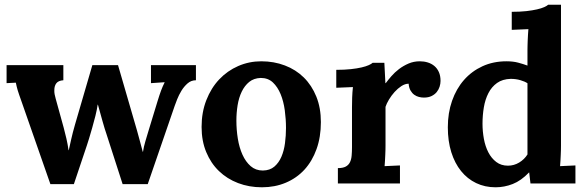

<svg xmlns="http://www.w3.org/2000/svg" viewBox="-20 -775 2476 811"><path d="M478.5 -500 558.6 -224.1Q564.5 -203.1 571 -178.7Q577.6 -154.3 583 -133.8H584Q586.9 -154.3 594 -178Q601.1 -201.7 606.9 -221.2L645.5 -347.7Q649.9 -361.3 653.3 -372.3Q656.7 -383.3 660.4 -392.6Q664.1 -401.9 667.5 -410.2Q670.9 -418.5 675.3 -426.8V-427.7L617.7 -423.8V-500H807.6V-436Q787.6 -436 772.5 -422.9Q757.3 -409.7 746.3 -391.6Q735.4 -373.5 728.3 -355.5Q721.2 -337.4 717.8 -327.6L604 2.9H498L429.2 -210.4Q426.3 -218.3 421.9 -232.7Q417.5 -247.1 412.8 -263.9Q408.2 -280.8 403.1 -298.8Q397.9 -316.9 393.6 -333H392.6Q389.6 -312 383.1 -285.9Q376.5 -259.8 369.4 -234.9Q362.3 -210 356.2 -189.9Q350.1 -169.9 347.2 -161.6L292 2.9H192.9L71.8 -343.8Q64.9 -362.8 61 -374.5Q57.1 -386.2 54.4 -394.8Q51.8 -403.3 50.3 -410.2Q48.8 -417 46.9 -425.8L7.8 -423.8V-500H247.6V-436Q226.6 -434.6 218 -423.3Q209.5 -412.1 209.5 -394.5Q209 -386.2 210.7 -377Q212.4 -367.7 215.3 -357.9L249 -235.8Q254.9 -213.9 260.5 -189.7Q266.1 -165.5 269.5 -140.6H270.5Q272.9 -151.4 275.4 -162.6Q277.8 -173.8 280.8 -186.8Q283.7 -199.7 287.6 -215.1Q291.5 -230.5 296.9 -249L370.1 -500Z M1081.5 -445.8Q1052.2 -444.8 1032.7 -429Q1013.2 -413.1 1001 -387.7Q988.8 -362.3 983.6 -330.3Q978.5 -298.3 978.5 -265.6Q978.5 -227.1 984.6 -189.2Q990.7 -151.4 1004.2 -121.6Q1017.6 -91.8 1038.8 -73.2Q1060.1 -54.7 1090.3 -54.7Q1120.1 -55.2 1138.9 -71.3Q1157.7 -87.4 1168.7 -113Q1179.7 -138.7 1183.8 -170.4Q1188 -202.1 1188 -234.4Q1188 -271.5 1182.9 -309.3Q1177.7 -347.2 1165.3 -377.4Q1152.8 -407.7 1132.6 -426.8Q1112.3 -445.8 1081.5 -445.8ZM1083.5 -516.1Q1137.2 -516.1 1183.3 -498.5Q1229.5 -481 1263.2 -447.8Q1296.9 -414.6 1316.2 -366.9Q1335.4 -319.3 1335.4 -259.3Q1335.4 -196.3 1317.1 -145.3Q1298.8 -94.2 1265.9 -58.3Q1232.9 -22.5 1187 -3.2Q1141.1 16.1 1086.4 16.1Q1032.2 16.1 985.6 -1.7Q939 -19.5 904.8 -52.5Q870.6 -85.4 851.1 -132.6Q831.5 -179.7 831.5 -238.8Q831.5 -300.8 851.6 -352.1Q871.6 -403.3 906 -439.7Q940.4 -476.1 986.3 -496.1Q1032.2 -516.1 1083.5 -516.1Z M1753.4 -516.1Q1771 -516.1 1786.9 -511.2Q1802.7 -506.3 1814.7 -496.3Q1826.7 -486.3 1833.7 -470.7Q1840.8 -455.1 1840.8 -433.1Q1840.8 -421.4 1836.9 -408.9Q1833 -396.5 1824.7 -386.2Q1816.4 -376 1803 -369.4Q1789.6 -362.8 1770.5 -362.8Q1760.3 -362.8 1749.5 -365.5Q1738.8 -368.2 1729.7 -374.8Q1720.7 -381.3 1714.1 -392.6Q1707.5 -403.8 1706.1 -421.4Q1690.9 -421.4 1675.5 -411.4Q1660.2 -401.4 1646.7 -386.5Q1633.3 -371.6 1623 -354.5Q1612.8 -337.4 1608.4 -323.7V-160.6Q1608.4 -153.3 1608.2 -143.1Q1607.9 -132.8 1607.4 -121.1Q1606.9 -109.4 1606.2 -96.9Q1605.5 -84.5 1604.5 -73.2L1669.4 -76.2V0H1407.2V-64.9Q1428.2 -64.9 1440.2 -71.3Q1452.1 -77.6 1458 -89.4Q1463.9 -101.1 1465.3 -117.4Q1466.8 -133.8 1466.8 -153.8V-322.3Q1466.8 -340.3 1467.5 -362.5Q1468.3 -384.8 1470.7 -407.2L1400.4 -404.3V-480Q1435.1 -480 1461.7 -482.9Q1488.3 -485.8 1507.1 -490.2Q1525.9 -494.6 1537.4 -499.8Q1548.8 -504.9 1554.2 -509.8H1603.5L1607.9 -423.8H1609.4Q1619.1 -437 1633.1 -453.1Q1647 -469.2 1665.3 -483.2Q1683.6 -497.1 1705.6 -506.6Q1727.5 -516.1 1753.4 -516.1Z M2349.6 -754.9V-160.6Q2349.6 -153.3 2349.4 -143.1Q2349.1 -132.8 2348.6 -121.1Q2348.1 -109.4 2347.4 -96.9Q2346.7 -84.5 2345.7 -73.2L2410.6 -76.2V0H2220.7L2215.3 -46.4H2214.4Q2181.2 -11.7 2145.8 2.2Q2110.4 16.1 2073.2 16.1Q2028.3 16.1 1991.2 -1.7Q1954.1 -19.5 1927.5 -52.5Q1900.9 -85.4 1886.2 -132.3Q1871.6 -179.2 1871.6 -237.3Q1871.6 -297.9 1889.4 -348.9Q1907.2 -399.9 1939.7 -437Q1972.2 -474.1 2017.8 -495.1Q2063.5 -516.1 2119.1 -516.1Q2147 -516.1 2168.2 -510.5Q2189.5 -504.9 2208 -498V-564.5Q2208 -571.8 2208.3 -582Q2208.5 -592.3 2209 -604Q2209.5 -615.7 2210.2 -628.2Q2210.9 -640.6 2211.9 -651.9L2141.6 -648.9V-725.1Q2176.3 -725.1 2202.9 -728Q2229.5 -731 2248.3 -735.4Q2267.1 -739.7 2278.6 -744.9Q2290 -750 2295.4 -754.9ZM2125.5 -75.2Q2150.9 -75.2 2172.9 -88.4Q2194.8 -101.6 2208 -122.6V-423.3Q2197.3 -430.7 2178.2 -436.3Q2159.2 -441.9 2137.2 -441.9Q2102.5 -440.9 2079.6 -424.6Q2056.6 -408.2 2043 -381.6Q2029.3 -355 2023.7 -321.3Q2018.1 -287.6 2018.1 -252.4Q2018.1 -220.2 2023.9 -188.5Q2029.8 -156.7 2042.7 -131.6Q2055.7 -106.4 2076.2 -90.8Q2096.7 -75.2 2125.5 -75.2Z"/></svg>

Font: DimaBanoo
Style: Bold
Weight: 800
Designer: R.Balvardi
Foundry: R.Balvardi
Version: Version 1.0.0-alpha3